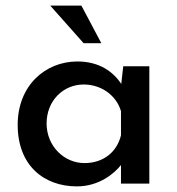

<svg xmlns="http://www.w3.org/2000/svg" viewBox="-20 -654 631 684"><path d="M159 -634 278 -500H341L270 -634ZM254 10C334 10 388 -37 411 -66V0H512V-418H419L412 -355C383 -399 333 -435 256 -435C141 -435 43 -349 43 -209C43 -65 136 10 254 10ZM281 -73C208 -73 146 -134 146 -214C146 -296 206 -353 278 -353C342 -353 395 -313 411 -258V-172C396 -111 347 -73 281 -73Z"/></svg>

Font: Reem Kufi
Style: Regular
Weight: 400
Designer: Khaled Hosny
Version: Version 0.007